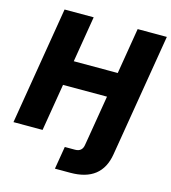

<svg xmlns="http://www.w3.org/2000/svg" viewBox="-132 -834 1019 1145"><g transform="rotate(15 377.5 -262.0)"><path d="M314 204.1 337.4 64H400.4Q443.8 64 450.7 22L457.5 -18.1L502.9 -291H231.4L183.1 0H3.4L124 -727.5H303.7L256.8 -443.8H528.3L575.2 -727.5H755.4L644 -56.2L629.4 31.2Q601.1 204.1 409.2 204.1Z"/></g></svg>

Font: Inter Display Extra Bold
Style: Italic
Weight: 800
Italic angle: -9.39999°
Designer: Rasmus Andersson
Foundry: rsms
Version: Version 4.000;git-4fc901f